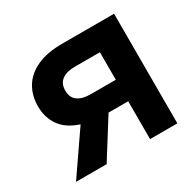

<svg xmlns="http://www.w3.org/2000/svg" viewBox="-121 -667 822 804"><g transform="rotate(-30 290.0 -265.0)"><path d="M30 0 167 -199Q106 -219 78 -259Q50 -299 50 -353Q50 -405 74 -445Q98 -485 147 -507.5Q196 -530 270 -530H520V0H388V-183H293L178 0ZM182 -353Q182 -319 204.5 -303Q227 -287 265 -287H388V-420H265Q227 -420 204.5 -403.5Q182 -387 182 -353Z"/></g></svg>

Font: Golos Text SemiBold
Style: Regular
Weight: 600
Designer: A.Korolkova, Vitaly Kuzmin
Foundry: ParaType Ltd
Version: Version 2.004